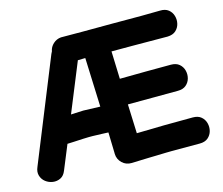

<svg xmlns="http://www.w3.org/2000/svg" viewBox="-102 -852 1155 994"><g transform="rotate(-15 475.5 -355.0)"><path d="M486 7Q562 4 578 4Q593 4 620 3Q647 2 671.5 1.5Q696 1 702 1H853Q881 1 897.5 -13Q914 -27 919.5 -48Q925 -69 919.5 -90Q914 -111 897.5 -125Q881 -139 853 -139Q694 -139 552 -135Q550 -195 546 -291Q686 -292 814 -292Q842 -292 858.5 -306Q875 -320 880.5 -341Q886 -362 880.5 -383Q875 -404 858.5 -418Q842 -432 814 -432Q686 -432 540 -430Q537 -514 535 -578Q558 -578 585.5 -578Q613 -578 645 -578Q742 -577 836 -577Q864 -578 880 -592.5Q896 -607 901 -628Q906 -649 900 -670Q894 -691 877 -704.5Q860 -718 832 -717Q760 -715 573 -716Q396 -715 301 -716Q277 -714 259 -697.5Q241 -681 237 -658L231 -646L10 -100Q-1 -75 5.5 -54Q12 -33 29 -20Q46 -7 67.5 -4Q89 -1 108.5 -10.5Q128 -20 138 -46L191 -175Q202 -175 227 -176.5Q252 -178 275.5 -179Q299 -180 306 -180H326Q328 -180 342 -179.5Q356 -179 375 -178.5Q394 -178 411 -177Q413 -117 414 -67V-61Q415 -32 436 -12Q457 8 486 7ZM248 -317 355 -579Q374 -579 395 -580Q398 -495 405 -317Q319 -320 315 -320Q310 -320 248 -317Z"/></g></svg>

Font: Balsamiq Sans
Style: Bold
Weight: 700
Designer: Michael Angeles
Foundry: Balsamiq SRL
Version: Version 1.020; ttfautohint (v1.8.4.7-5d5b);gftools[0.9.26]